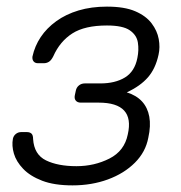

<svg xmlns="http://www.w3.org/2000/svg" viewBox="-20 -550 547 580"><path d="M199 10Q144 10 107.5 -4Q71 -18 50 -40Q29 -62 22 -86Q15 -110 19 -131Q21 -140 28 -145.5Q35 -151 44 -151H61Q70 -151 75 -146.5Q80 -142 80 -130Q83 -83 119 -65.5Q155 -48 211 -48Q265 -48 310.5 -71Q356 -94 366 -144Q377 -192 355 -216Q333 -240 278 -240H224Q214 -240 209 -246Q204 -252 206 -262L209 -276Q211 -286 218.5 -292Q226 -298 236 -298H283Q328 -298 357.5 -316Q387 -334 395 -375Q400 -399 396.5 -421.5Q393 -444 372 -458.5Q351 -473 303 -473Q236 -473 198.5 -449Q161 -425 141 -380Q135 -368 128 -363.5Q121 -359 112 -359H95Q86 -359 81.5 -364.5Q77 -370 78 -379Q85 -411 103 -438Q121 -465 150 -486Q179 -507 217.5 -518.5Q256 -530 303 -530Q356 -530 388.5 -516Q421 -502 438 -479.5Q455 -457 459.5 -432Q464 -407 459 -385Q450 -343 427 -316.5Q404 -290 363 -271Q392 -262 409 -243.5Q426 -225 431 -197.5Q436 -170 428 -134Q420 -91 387.5 -58.5Q355 -26 306 -8Q257 10 199 10Z"/></svg>

Font: Rubik Light
Style: Italic
Weight: 300
Italic angle: -12°
Designer: Hubert and Fischer
Foundry: Hubert and Fischer
Version: Version 2.300;gftools[0.9.30]